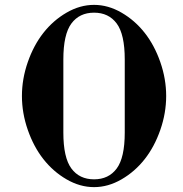

<svg xmlns="http://www.w3.org/2000/svg" viewBox="-20 -750 752 788"><path d="M70 -356C70 -309.3 78 -263 94 -217C110 -171 131.3 -131 158 -97C184.7 -63 216.3 -35.3 253 -14C289.7 7.3 327.3 18 366 18C404.7 18 442.3 7.3 479 -14C515.7 -35.3 547.3 -63 574 -97C600.7 -131 622 -171 638 -217C654 -263 662 -309.3 662 -356C662 -402.7 654 -449 638 -495C622 -541 600.7 -581 574 -615C547.3 -649 515.7 -676.7 479 -698C442.3 -719.3 404.7 -730 366 -730C327.3 -730 289.7 -719.3 253 -698C216.3 -676.7 184.7 -649 158 -615C131.3 -581 110 -541 94 -495C78 -449 70 -402.7 70 -356ZM240 -206V-506C240 -574.7 251 -623.8 273 -653.5C295 -683.2 326 -698 366 -698C406 -698 437 -683.2 459 -653.5C481 -623.8 492 -574.7 492 -506V-206C492 -137.3 481 -88.2 459 -58.5C437 -28.8 406 -14 366 -14C326 -14 295 -28.8 273 -58.5C251 -88.2 240 -137.3 240 -206Z"/></svg>

Font: Km Standard TT
Style: Bold
Weight: 700
Designer: Alexey Kryukov <alexios@thessalonica.org.ru>
Version: Version 2.0.2